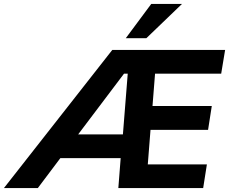

<svg xmlns="http://www.w3.org/2000/svg" viewBox="-91 -960 1169 980"><path d="M-71 0 482 -705H1058L1038 -584H674L702 -604L684 -376L672 -419H990L971 -297H654L678 -307L661 -91L647 -121H965L946 0H513L528 -192L552 -153H193L248 -194L102 0ZM542 -584 280 -237 272 -274H551L533 -232L561 -584ZM551 -765 681 -940H838L656 -765Z"/></svg>

Font: Mulish ExtraLight ExtraBold
Style: Italic
Weight: 800
Italic angle: -9°
Version: Version 3.603